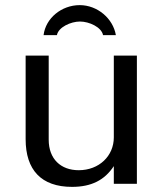

<svg xmlns="http://www.w3.org/2000/svg" viewBox="-20 -717 634 749"><path d="M514 -500H424V-181C424 -109 367 -53 287 -53C217 -53 170 -97 170 -172V-500H80V-174C80 -54 141 12 261 12C336 12 388 -14 424 -69V0H514ZM432 -580C421 -645 360 -697 291 -697C220 -697 158 -646 150 -580H202C208 -611 256 -633 292 -633C328 -633 376 -611 382 -580Z"/></svg>

Font: Perun
Style: Regular
Weight: 400
Foundry: Copyright (c) Stefan Peev, Context Ltd, 2016
Version: Version 1.089